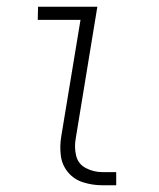

<svg xmlns="http://www.w3.org/2000/svg" viewBox="-20 -550 472 570"><path d="M284 0H325V-39H284Q258 -39 235 -51Q212 -63 206 -88Q200 -113 205 -140L269 -530H93L92 -491H219L162 -146Q157 -117 160.5 -88.5Q164 -60 182 -38.5Q200 -17 227.5 -8.5Q255 0 284 0Z"/></svg>

Font: Iosevka Sparkle XLtObl
Style: Regular
Weight: 200
Italic angle: -9°
Designer: Belleve Invis
Foundry: Belleve Invis
Version: Version 4.5.0; ttfautohint (v1.8.3)